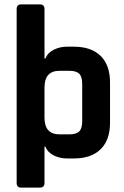

<svg xmlns="http://www.w3.org/2000/svg" viewBox="-20 -723 567 876"><path d="M252 -110H296Q328 -110 341.5 -123.5Q355 -137 355 -169V-341Q355 -373 341.5 -386.5Q328 -400 296 -400H252Q183 -400 183 -324V-186Q183 -110 252 -110ZM183 -54V112Q183 133 162 133H77Q56 133 56 112V-682Q56 -703 77 -703H162Q183 -703 183 -682V-456H187Q198 -483 226 -496.5Q254 -510 285 -510H317Q396 -510 439 -468Q482 -426 482 -347V-163Q482 -84 439 -42Q396 0 317 0H285Q254 0 226 -13.5Q198 -27 187 -54Z"/></svg>

Font: Rajdhani
Style: Bold
Weight: 700
Designer: Satya Rajpurohit, Jyotish Sonowal
Foundry: Indian Type Foundry
Version: Version 1.201 February 1, 2022